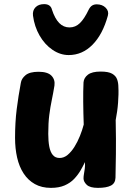

<svg xmlns="http://www.w3.org/2000/svg" viewBox="-20 -898 653 931"><path d="M227 13Q182 13 149 -5.5Q116 -24 94.5 -57Q73 -90 63 -134Q53 -178 53 -229Q53 -305 61 -368.5Q69 -432 81 -496Q84 -517 104 -533.5Q124 -550 167 -550Q211 -550 229.5 -531Q248 -512 244 -483Q238 -446 231 -412.5Q224 -379 219 -340.5Q214 -302 214 -249Q214 -213 219 -187Q224 -161 236 -146.5Q248 -132 269 -132Q290 -132 308 -147Q326 -162 341 -186Q356 -210 367.5 -238.5Q379 -267 386 -294Q384 -350 383.5 -403.5Q383 -457 385 -499Q387 -521 406.5 -536Q426 -551 468 -551Q506 -551 524 -540.5Q542 -530 548 -513Q554 -496 554 -476Q555 -459 554.5 -440Q554 -421 552.5 -400Q551 -379 548 -358Q545 -337 541 -316Q543 -216 542 -151Q541 -86 540 -36Q539 -9 517.5 2Q496 13 455 13Q416 13 400.5 -2Q385 -17 385 -33Q385 -43 387 -54Q389 -65 391 -79.5Q393 -94 392 -112Q383 -93 370.5 -71.5Q358 -50 339.5 -30.5Q321 -11 293.5 1Q266 13 227 13ZM313 -631Q272 -631 234.5 -656.5Q197 -682 172 -725.5Q147 -769 140 -822Q137 -847 152 -862.5Q167 -878 194 -878Q210 -878 219.5 -871Q229 -864 232 -851Q246 -808 267 -786.5Q288 -765 317 -765Q346 -765 367.5 -786Q389 -807 410 -851Q417 -865 426.5 -871Q436 -877 449 -877Q476 -877 492.5 -860.5Q509 -844 503 -822Q478 -731 428.5 -681Q379 -631 313 -631Z"/></svg>

Font: Playpen Sans
Style: Bold
Weight: 700
Designer: Laura Meseguer, Veronika Burian, José Scaglione
Foundry: TypeTogether
Version: Version 1.001